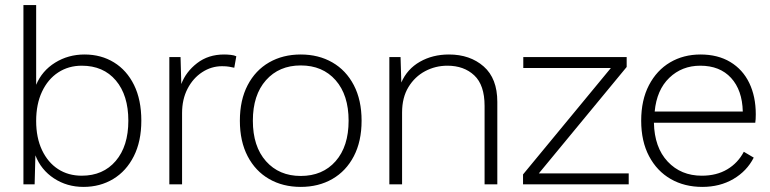

<svg xmlns="http://www.w3.org/2000/svg" viewBox="-20 -724 3022 754"><path d="M308 10Q243 10 192 -23.5Q141 -57 119 -114L116 0H72V-704H122V-391Q145 -446 196.5 -478Q248 -510 312 -510Q377 -510 427.5 -479Q478 -448 506.5 -390Q535 -332 535 -250Q535 -169 505.5 -110.5Q476 -52 424.5 -21Q373 10 308 10ZM301 -34Q385 -34 434.5 -92Q484 -150 484 -250Q484 -350 435 -408Q386 -466 301 -466Q249 -466 208.5 -439.5Q168 -413 145 -364Q122 -315 122 -249Q122 -183 145 -134.5Q168 -86 208 -60Q248 -34 301 -34Z M645 0V-500H689L692 -394Q710 -442 754 -476Q798 -510 860 -510Q873 -510 886.5 -508.5Q900 -507 908 -503L900 -458Q891 -460 880 -462Q869 -464 852 -464Q810 -464 774 -440.5Q738 -417 716.5 -375.5Q695 -334 695 -280V0Z M1161 -510Q1231 -510 1285 -479Q1339 -448 1369.5 -389.5Q1400 -331 1400 -250Q1400 -169 1369.5 -110.5Q1339 -52 1285 -21Q1231 10 1161 10Q1091 10 1037 -21Q983 -52 952.5 -110.5Q922 -169 922 -250Q922 -331 952.5 -389.5Q983 -448 1037 -479Q1091 -510 1161 -510ZM1161 -467Q1076 -467 1024.5 -409Q973 -351 973 -250Q973 -149 1024.5 -91Q1076 -33 1161 -33Q1247 -33 1298 -91Q1349 -149 1349 -250Q1349 -351 1298 -409Q1247 -467 1161 -467Z M1509 0V-500H1553L1556 -400Q1579 -453 1629 -481.5Q1679 -510 1743 -510Q1826 -510 1879.5 -463Q1933 -416 1933 -324V0H1883V-308Q1883 -390 1842.5 -428Q1802 -466 1737 -466Q1690 -466 1649.5 -444.5Q1609 -423 1584 -382Q1559 -341 1559 -282V0Z M2034 0V-39L2379 -457H2035V-500H2441V-461L2096 -43H2449V0Z M2738 10Q2668 10 2614 -21Q2560 -52 2529 -110.5Q2498 -169 2498 -250Q2498 -331 2528.5 -389.5Q2559 -448 2611.5 -479Q2664 -510 2731 -510Q2799 -510 2848 -480.5Q2897 -451 2922.5 -398Q2948 -345 2948 -275Q2948 -265 2947.5 -256.5Q2947 -248 2946 -242H2548Q2550 -145 2602 -89.5Q2654 -34 2736 -34Q2794 -34 2836 -59Q2878 -84 2901 -128L2940 -105Q2913 -52 2860 -21Q2807 10 2738 10ZM2551 -286H2897Q2895 -370 2851 -418Q2807 -466 2730 -466Q2658 -466 2608.5 -418.5Q2559 -371 2551 -286Z"/></svg>

Font: Prodigy Sans Light
Style: Regular
Weight: 300
Designer: Wei Huang
Foundry: Wei Huang
Version: Version 1.003; ttfautohint (v1.8.3)